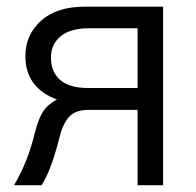

<svg xmlns="http://www.w3.org/2000/svg" viewBox="-20 -545 578 565"><path d="M129.9 -376Q129.9 -333 157.2 -309.6Q184.6 -286.1 238.3 -286.1H384.8V-461.9H243.2Q186.5 -461.9 158.2 -438Q129.9 -414.1 129.9 -376ZM21.5 0Q62.5 -70.3 82 -152.3Q91.8 -191.4 105 -213.9Q118.2 -236.3 147.5 -252Q54.7 -287.1 54.7 -379.9Q54.7 -442.4 100.6 -483.9Q146.5 -525.4 230.5 -525.4H460V0H384.8V-221.7H240.2Q200.2 -221.7 181.6 -199.2Q163.1 -176.8 154.3 -137.7Q130.9 -44.9 102.5 0Z"/></svg>

Font: Gothic A1
Style: Regular
Weight: 400
Designer: HanYang I&C Co.,Ltd.
Foundry: HanYang I&C Co.,Ltd.
Version: Version 2.50